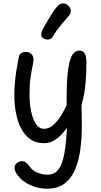

<svg xmlns="http://www.w3.org/2000/svg" viewBox="-20 -854 613 1164"><path d="M94 -508Q97 -525 109 -532Q121 -539 138 -539Q147 -539 155 -536Q163 -533 169.5 -527Q176 -521 179.5 -512.5Q183 -504 183 -493Q183 -478 177 -451Q171 -424 165 -382.5Q159 -341 159 -280Q159 -228 168.5 -180.5Q178 -133 197.5 -103Q217 -73 247 -73Q276 -73 302 -95.5Q328 -118 349.5 -152Q371 -186 384 -218V-263Q384 -310 386 -354.5Q388 -399 393.5 -437Q399 -475 409 -501Q417 -523 430 -535Q443 -547 461 -547Q478 -547 487.5 -537.5Q497 -528 500.5 -511Q504 -494 504 -471Q504 -410 498 -344.5Q492 -279 474 -217Q475 -196 475 -174Q475 -152 475.5 -130Q476 -108 476 -86Q476 -15 467 52Q458 119 435.5 173Q413 227 371.5 258.5Q330 290 265 290Q206 290 154 263.5Q102 237 74 188Q71 181 69.5 175.5Q68 170 68 165Q68 152 74.5 143Q81 134 91.5 128.5Q102 123 112 123Q126 123 136 130Q146 137 156 151Q174 179 206 192Q238 205 266 205Q310 205 334 174Q358 143 369.5 80Q381 17 386 -80Q362 -43 326 -14.5Q290 14 246 14Q196 14 161.5 -11.5Q127 -37 106 -79.5Q85 -122 76 -173Q67 -224 67 -275Q67 -314 70.5 -354.5Q74 -395 80.5 -434.5Q87 -474 94 -508ZM300 -632Q292 -617 274.5 -614.5Q257 -612 241 -623Q228 -631 230 -647Q232 -663 239 -677Q252 -700 267.5 -726.5Q283 -753 298.5 -776.5Q314 -800 325 -813Q342 -832 358.5 -833.5Q375 -835 389 -824Q404 -814 408.5 -794.5Q413 -775 396 -757Q379 -738 350 -703Q321 -668 300 -632Z"/></svg>

Font: Playpen Sans Arabic
Style: Regular
Weight: 400
Designer: Azza Alameddine, Laura Meseguer, Veronika Burian, José Scaglione
Foundry: TypeTogether
Version: Version 2.000